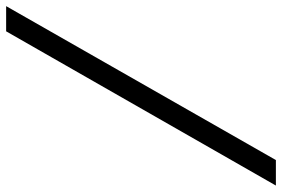

<svg xmlns="http://www.w3.org/2000/svg" viewBox="-208 -562 897 610"><g transform="rotate(-90 240.0 -257.5)"><path d="M525 -686H445L-45 171H36Z"/></g></svg>

Font: Chivo
Style: Italic
Weight: 400
Italic angle: -8°
Designer: Hector Gatti
Foundry: Omnibus-Type
Version: Version 1.003;PS 001.003;hotconv 1.0.70;makeotf.lib2.5.58329